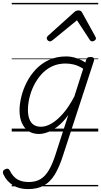

<svg xmlns="http://www.w3.org/2000/svg" viewBox="-81 -909 699 1327"><path d="M112 398Q51 398 8 371Q-35 344 -57 297Q-62 286 -60.5 277Q-59 268 -46 261Q-34 255 -26.5 257Q-19 259 -14 269Q9 314 40.5 331.5Q72 349 117 349Q166 349 199 329Q232 309 256.5 267.5Q281 226 302 161L391 -114Q355 -64 318 -35.5Q281 -7 248 5Q215 17 188 17Q146 17 116 -3Q86 -23 70 -59.5Q54 -96 54 -146Q54 -190 66.5 -241Q79 -292 104 -341Q129 -390 167.5 -430.5Q206 -471 258 -495Q310 -519 377 -519Q410 -519 444.5 -508Q479 -497 509 -477L514 -495Q518 -507 524.5 -511Q531 -515 544 -515Q562 -515 567 -507.5Q572 -500 568 -488L355 164Q329 246 297.5 297.5Q266 349 221.5 373.5Q177 398 112 398ZM202 -33Q237 -33 275.5 -55.5Q314 -78 354.5 -124Q395 -170 433 -243L494 -434Q459 -456 429.5 -463Q400 -470 373 -470Q319 -470 277 -449.5Q235 -429 204 -394Q173 -359 152.5 -317Q132 -275 122 -231.5Q112 -188 112 -150Q112 -114 121.5 -87.5Q131 -61 151 -47Q171 -33 202 -33ZM264 -623Q256 -623 249 -630Q242 -637 242 -645Q242 -650 244.5 -654Q247 -658 251 -662L432 -825Q440 -832 447 -834.5Q454 -837 462 -837Q469 -837 475.5 -834Q482 -831 486 -823L576 -660Q579 -655 580.5 -651Q582 -647 582 -644Q582 -635 573 -629Q564 -623 557 -623Q551 -623 546.5 -626Q542 -629 539 -634L451 -769L286 -634Q279 -629 274.5 -626Q270 -623 264 -623ZM0 369H598V379H0ZM0 -20H598V0H0ZM0 -505H598V-500H0ZM0 -889H598V-879H0Z"/></svg>

Font: Playwrite HR Guides
Style: Regular
Weight: 400
Designer: Veronika Burian, José Scaglione
Foundry: TypeTogether
Version: Version 1.003